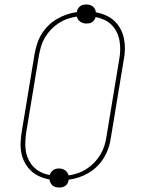

<svg xmlns="http://www.w3.org/2000/svg" viewBox="-20 -796 640 857"><path d="M244 41Q236 41 228 39Q220 37 214.5 32Q209 27 205.5 20Q202 13 201 5Q178 1 156.5 -8.5Q135 -18 118.5 -33.5Q102 -49 91 -69.5Q80 -90 75.5 -112.5Q71 -135 72 -159.5Q73 -184 77 -208L134 -553Q138 -576 145 -598.5Q152 -621 164.5 -642Q177 -663 194.5 -680.5Q212 -698 233 -710.5Q254 -723 277 -731Q300 -739 323 -742Q323 -743 323 -743.5Q323 -744 323 -744Q324 -751 328 -757.5Q332 -764 338 -768.5Q344 -773 351 -774.5Q358 -776 365 -776Q373 -776 380.5 -774Q388 -772 394 -767.5Q400 -763 403.5 -756Q407 -749 408 -741Q431 -737 452.5 -727.5Q474 -718 490.5 -702.5Q507 -687 518 -666.5Q529 -646 533.5 -623Q538 -600 537.5 -575.5Q537 -551 532 -527L475 -182Q472 -159 464.5 -136.5Q457 -114 444.5 -93Q432 -72 414.5 -54.5Q397 -37 376 -24.5Q355 -12 332.5 -4.5Q310 3 287 6Q286 6 286 7Q286 8 286 9Q285 16 281.5 22.5Q278 29 271.5 33.5Q265 38 258 39.5Q251 41 244 41ZM286 -13Q307 -16 327.5 -23Q348 -30 366.5 -42Q385 -54 400.5 -70Q416 -86 427.5 -105Q439 -124 445.5 -144Q452 -164 455 -185L512 -530Q516 -551 516.5 -572.5Q517 -594 513.5 -614Q510 -634 501 -652.5Q492 -671 478 -685Q464 -699 445.5 -707.5Q427 -716 407 -720Q405 -713 401 -707Q397 -701 391 -697Q385 -693 378.5 -692Q372 -691 365 -691Q350 -691 338 -699.5Q326 -708 323 -722Q302 -719 281.5 -712Q261 -705 242.5 -693Q224 -681 208.5 -665Q193 -649 181.5 -630Q170 -611 164 -591Q158 -571 154 -550L97 -205Q94 -184 93 -162.5Q92 -141 95.5 -121Q99 -101 108 -82.5Q117 -64 131 -50Q145 -36 163.5 -27Q182 -18 202 -15Q204 -21 208 -27Q212 -33 218 -37Q224 -41 230.5 -42.5Q237 -44 244 -44Q259 -44 271 -35.5Q283 -27 286 -13Z"/></svg>

Font: Iosevka Slab Thin Extended
Style: Italic
Weight: 100
Width: 7
Italic angle: -9°
Monospace: yes
Designer: Belleve Invis
Foundry: Belleve Invis
Version: Version 11.1.0; ttfautohint (v1.8.3)